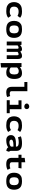

<svg xmlns="http://www.w3.org/2000/svg" viewBox="2896 -3745 1071 6903"><g transform="rotate(90 3431.5 -293.5)"><path d="M387 -549Q476 -549 526.5 -532.5Q577 -516 619 -482L551 -387Q489 -427 398 -427Q219 -427 219 -262Q219 -179 266 -143.5Q313 -108 398.5 -108Q484 -108 549 -153L619 -53Q581 -21 526 -2Q471 17 383 17Q255 17 188 -18Q121 -53 88 -116Q55 -179 55 -262Q55 -345 89 -410Q123 -475 192 -512Q261 -549 387 -549Z M731 -266Q731 -444 854 -514Q914 -549 1030 -549Q1033 -549 1036 -549Q1205 -549 1273.5 -472.5Q1342 -396 1342 -264.5Q1342 -133 1274 -58Q1206 17 1036.5 17Q867 17 799 -57.5Q731 -132 731 -266ZM928.5 -392.5Q894 -353 894 -265.5Q894 -178 928.5 -138.5Q963 -99 1036.5 -99Q1110 -99 1144.5 -139Q1179 -179 1179 -266Q1179 -353 1144.5 -392.5Q1110 -432 1036.5 -432Q963 -432 928.5 -392.5Z M1474 0V-531H1590L1600 -480Q1665 -549 1752 -549Q1816 -549 1834 -486Q1910 -549 1992 -549Q2048 -549 2075 -511.5Q2102 -474 2102 -393V0H1966V-375Q1966 -404 1958 -415Q1950 -426 1928 -426Q1886 -426 1845 -391V0H1733V-375Q1733 -404 1724.5 -415Q1716 -426 1694 -426Q1652 -426 1612 -391V0Z M2248 222V-531H2388L2395 -472Q2436 -511 2493.5 -530Q2551 -549 2610 -549Q2725 -549 2772 -475.5Q2819 -402 2819 -267Q2819 -185 2795 -120.5Q2771 -56 2725 -19.5Q2679 17 2595 17Q2479 17 2406 -38V205ZM2406 -146Q2455 -99 2522 -99Q2589 -99 2623 -138.5Q2657 -178 2657 -268.5Q2657 -359 2627 -395.5Q2597 -432 2537 -432Q2461 -432 2406 -370Z M2927 -634V-742H3259V-167Q3259 -108 3357 -108Q3394 -108 3433 -124L3470 -18Q3406 17 3299.5 17Q3193 17 3147 -36.5Q3101 -90 3101 -187V-634Z M3582 0V-108H3747V-423H3587V-531H3905V-108H4049V0ZM3735 -656.5Q3701 -682 3701 -720Q3701 -758 3735 -783.5Q3769 -809 3810 -809Q3851 -809 3877 -783.5Q3903 -758 3903 -719.5Q3903 -681 3877 -656Q3851 -631 3810 -631Q3769 -631 3735 -656.5Z M4493 -549Q4582 -549 4632.5 -532.5Q4683 -516 4725 -482L4657 -387Q4595 -427 4504 -427Q4325 -427 4325 -262Q4325 -179 4372 -143.5Q4419 -108 4504.5 -108Q4590 -108 4655 -153L4725 -53Q4687 -21 4632 -2Q4577 17 4489 17Q4361 17 4294 -18Q4227 -53 4194 -116Q4161 -179 4161 -262Q4161 -345 4195 -410Q4229 -475 4298 -512Q4367 -549 4493 -549Z M5145 -331H5251V-350Q5251 -432 5093 -432Q4999 -432 4917 -404L4881 -509Q4986 -549 5131 -549Q5403 -549 5403 -361V-153Q5403 -124 5411 -110Q5419 -96 5438 -89L5405 15Q5309 5 5275 -55Q5242 -20 5173 -1.5Q5104 17 5019.5 17Q4935 17 4886 -29.5Q4837 -76 4837 -156Q4837 -236 4905 -283.5Q4973 -331 5145 -331ZM5001 -161Q5001 -130 5028.5 -113Q5056 -96 5101.5 -96Q5147 -96 5188.5 -111.5Q5230 -127 5251 -154V-241H5193Q5001 -241 5001 -161Z M5544 -422V-531H5655V-646L5813 -665V-531H6035L6019 -422H5813V-181Q5813 -142 5840 -125Q5867 -108 5928 -108Q5989 -108 6033 -132L6085 -31Q6009 17 5883.5 17Q5758 17 5706.5 -35Q5655 -87 5655 -181V-422Z M6190 -266Q6190 -444 6313 -514Q6373 -549 6489 -549Q6492 -549 6495 -549Q6664 -549 6732.5 -472.5Q6801 -396 6801 -264.5Q6801 -133 6733 -58Q6665 17 6495.5 17Q6326 17 6258 -57.5Q6190 -132 6190 -266ZM6387.5 -392.5Q6353 -353 6353 -265.5Q6353 -178 6387.5 -138.5Q6422 -99 6495.5 -99Q6569 -99 6603.5 -139Q6638 -179 6638 -266Q6638 -353 6603.5 -392.5Q6569 -432 6495.5 -432Q6422 -432 6387.5 -392.5Z"/></g></svg>

Font: Fix15 Mono
Style: Bold
Weight: 700
Designer: Carrois Corporate & Edenspiekermann AG
Foundry: Carrois Corporate GbR & Edenspiekermann AG
Version: Version 3.206